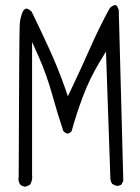

<svg xmlns="http://www.w3.org/2000/svg" viewBox="-20 -729 540 742"><path d="M104.5 -44.4Q104.5 -47.4 104 -50.3V-566.9L129.4 -510.3Q160.6 -439 181.2 -365.2Q201.7 -291.5 224.6 -222.7Q234.4 -212.9 241.7 -212.9Q248.5 -212.9 256.8 -222.2Q275.9 -291.5 301.3 -358.4Q327.1 -426.8 366.7 -492.2L389.6 -529.8L406.7 -36.1Q408.2 -25.9 413.6 -18.1L428.2 -11.2Q429.7 -10.7 430.7 -10.7Q441.9 -10.7 449.7 -16.1L456.5 -30.3L439 -689.5Q434.6 -704.6 428.7 -708.5Q427.2 -709.5 425.8 -709.5Q418 -709.5 404.8 -698.7Q363.8 -624 329.1 -545.2Q294.4 -466.3 255.9 -385.7L242.2 -356.9L231.9 -387.2Q204.6 -464.8 170.9 -538.6Q137.2 -612.3 102.5 -683.6Q89.8 -695.8 82 -695.8Q75.2 -695.8 68.4 -685.1Q58.1 -662.1 56.2 -634.5Q54.2 -606.9 52.2 -48.8V-46.9Q51.3 -42.5 51.3 -38.1Q51.3 -24.9 58.6 -15.1Q65.9 -9.3 76.2 -7.3Q86.4 -9.3 95.7 -15.1Q104.5 -28.3 104.5 -44.4Z"/></svg>

Font: NaikaiFont
Style: ExtraLight
Weight: 200
Version: Version 1.89